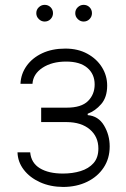

<svg xmlns="http://www.w3.org/2000/svg" viewBox="-20 -751 515 784"><path d="M51.5 -128.9H103.3Q107.2 -85.6 142.9 -63.9Q178.6 -42.3 236.9 -42.3Q276.3 -42.3 309.1 -52.4Q342 -62.5 361.9 -84.9Q381.7 -107.2 381.7 -144.5Q381.7 -192.8 346.9 -222.5Q312.1 -252.1 252.5 -252.5H148.1V-311.4H252.5Q312.1 -311.4 339.3 -338.4Q366.5 -365.4 366.5 -406.2Q366.5 -448.5 336.5 -474.1Q306.5 -499.6 250 -499.6Q192.1 -499.6 153.6 -474.3Q115.1 -448.9 112.6 -408.7H63.6Q65.3 -449.2 88.6 -481.9Q111.9 -514.6 152.3 -533.6Q192.8 -552.6 246.8 -552.6Q298.3 -552.6 336.6 -531.6Q375 -510.7 396.3 -476.4Q417.6 -442.1 417.6 -401.6Q417.6 -354 393.3 -326Q369 -297.9 338.1 -286.6V-280.9Q381.7 -277.3 404.8 -238.6Q427.9 -199.9 427.9 -153.1Q427.9 -103.7 403.2 -66.6Q378.6 -29.5 335.8 -8.7Q293 12.1 238.3 12.4Q185.4 12.1 143.5 -6.9Q101.6 -25.9 77.1 -57.9Q52.6 -89.8 51.5 -128.9ZM162.3 -663Q148.8 -663 138.5 -673.1Q128.2 -683.2 128.2 -697.1Q128.2 -711.6 138.5 -721.4Q148.8 -731.2 162.3 -731.2Q176.8 -731.2 186.6 -721.4Q196.4 -711.6 196.4 -697.1Q196.4 -683.2 186.6 -673.1Q176.8 -663 162.3 -663ZM321.4 -663Q307.9 -663 297.6 -673.1Q287.3 -683.2 287.3 -697.1Q287.3 -711.6 297.6 -721.4Q307.9 -731.2 321.4 -731.2Q335.9 -731.2 345.7 -721.4Q355.5 -711.6 355.5 -697.1Q355.5 -683.2 345.7 -673.1Q335.9 -663 321.4 -663Z"/></svg>

Font: Inter UI Extra Light
Style: Regular
Weight: 200
Designer: Rasmus Andersson
Foundry: rsms
Version: 3.2;8d6f07862